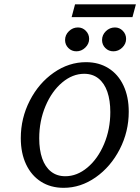

<svg xmlns="http://www.w3.org/2000/svg" viewBox="-20 -876 662 907"><path d="M78.2 -223.5Q78.2 -317.9 120.7 -400.7Q163.2 -483.5 234.2 -532.9Q305.1 -582.3 386.5 -582.3Q447 -582.3 492.7 -553.6Q538.4 -524.9 563.3 -471.9Q588.2 -418.9 588.2 -348.5Q588.2 -254.1 545.7 -171.2Q503.1 -88.3 432.2 -38.5Q361.2 11.3 280.6 11.3Q219.4 11.3 173.7 -17.8Q128 -46.9 103.1 -99.9Q78.2 -153 78.2 -223.5ZM501.1 -346.7Q501.1 -401.8 487.1 -442.4Q473 -483 445.3 -505.2Q417.6 -527.4 377.8 -527.4Q322.6 -527.4 273.6 -486.2Q224.6 -445 194.9 -374.7Q165.3 -304.4 165.3 -222.8Q165.3 -167.7 179.3 -127.5Q193.4 -87.2 221.1 -65.4Q248.8 -43.5 288.6 -43.5Q343.8 -43.5 392.8 -84.4Q441.8 -125.3 471.5 -195.2Q501.1 -265.1 501.1 -346.7ZM287.4 -686.9Q287.4 -711 305.5 -728.6Q323.5 -746.3 348.3 -746.3Q370 -746.3 385.5 -730.4Q401.1 -714.5 401.1 -692.2Q401.1 -668.9 383 -651.3Q364.9 -633.6 340.9 -633.6Q318.5 -633.6 303 -649.1Q287.4 -664.7 287.4 -686.9ZM462.1 -686.9Q462.1 -711 480.1 -728.6Q498.2 -746.3 523 -746.3Q544.6 -746.3 560.2 -730.4Q575.7 -714.5 575.7 -692.2Q575.7 -668.9 557.7 -651.3Q539.6 -633.6 515.6 -633.6Q493.2 -633.6 477.6 -649.1Q462.1 -664.7 462.1 -686.9ZM334.5 -855.6H622L605.8 -795.2H318.4Z"/></svg>

Font: Playfair Micro SmCond SmLight
Style: Italic
Weight: 360
Width: 4
Italic angle: -15.6°
Designer: Claus Eggers Sørensen
Foundry: Claus Eggers Sørensen
Version: Version 2.203;Glyphs 3.3 (3326)